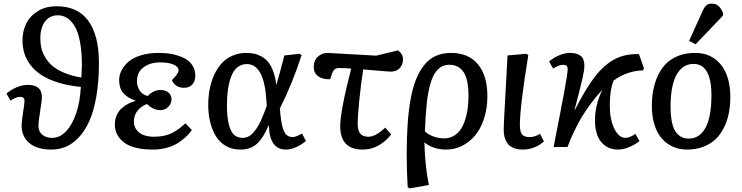

<svg xmlns="http://www.w3.org/2000/svg" viewBox="-20 -817 4123 1067"><path d="M116.2 -256.8Q116.2 -278.8 91.8 -278.8Q69.3 -278.8 38.1 -257.8L16.1 -296.9Q40.5 -318.4 72.3 -331.8Q104 -345.2 134.8 -345.2Q212.9 -345.2 212.9 -276.9Q212.9 -259.8 203.4 -201.4Q193.8 -143.1 193.8 -117.2Q193.8 -85.9 214.8 -68.4Q235.8 -50.8 270 -50.8Q313.5 -50.8 348.6 -88.9Q383.8 -127 404.5 -191.2Q425.3 -255.4 429.2 -334Q358.9 -340.8 303.2 -358.2Q247.6 -375.5 210.7 -399.7Q173.8 -423.8 149.7 -455.3Q125.5 -486.8 115.2 -520.8Q105 -554.7 105 -592.8Q105 -643.1 125.5 -685.3Q146 -727.5 189.9 -754.9Q233.9 -782.2 293.9 -782.2Q412.1 -782.2 470.9 -701.2Q529.8 -620.1 529.8 -467.8Q529.8 -364.7 515.6 -282.5Q501.5 -200.2 477.1 -145.5Q452.6 -90.8 418.5 -54.2Q384.3 -17.6 346.7 -1.7Q309.1 14.2 266.1 14.2Q185.5 14.2 142.8 -22.2Q100.1 -58.6 100.1 -119.1Q100.1 -143.1 108.2 -192.6Q116.2 -242.2 116.2 -256.8ZM204.1 -604Q204.1 -576.7 209.5 -551.8Q214.8 -526.9 230.5 -499.8Q246.1 -472.7 270.5 -451.4Q294.9 -430.2 336.4 -412.6Q377.9 -395 432.1 -386.2Q432.1 -391.6 433.6 -417.2Q435.1 -442.9 435.1 -455.1Q435.1 -529.3 424.6 -584.5Q414.1 -639.6 395.3 -670.9Q376.5 -702.1 353.3 -717Q330.1 -731.9 301.8 -731.9Q255.4 -731.9 229.7 -696.8Q204.1 -661.6 204.1 -604Z M830.1 14.2Q722.2 14.2 670.2 -24.7Q618.2 -63.5 618.2 -125Q618.2 -153.3 628.7 -176.8Q639.2 -200.2 656.5 -215.6Q673.8 -231 692.9 -240.7Q711.9 -250.5 732.4 -255.9V-257.8Q687.5 -273.4 664.8 -300.3Q642.1 -327.1 642.1 -372.1Q642.1 -397.9 654.3 -423.3Q666.5 -448.7 691.2 -471.7Q715.8 -494.6 760.5 -508.8Q805.2 -522.9 863.3 -522.9Q891.6 -522.9 918 -519.5Q944.3 -516.1 971.9 -507.1Q999.5 -498 1019.5 -484.4Q1039.6 -470.7 1052.5 -448Q1065.4 -425.3 1065.4 -396Q1065.4 -365.7 1048.8 -347.4Q1032.2 -329.1 1002 -329.1Q955.1 -329.1 935.1 -371.1Q956.5 -394 964.4 -405.5Q972.2 -417 972.2 -426.8Q972.2 -445.8 944.8 -458Q917.5 -470.2 869.1 -470.2Q814.5 -470.2 777.8 -443.1Q741.2 -416 741.2 -365.2Q741.2 -339.4 755.1 -315.7Q769 -292 800.3 -283.2Q833 -316.9 871.1 -316.9Q899.9 -316.9 916.5 -302.5Q933.1 -288.1 933.1 -265.1Q933.1 -242.2 915.8 -223.6Q898.4 -205.1 870.1 -205.1Q831.1 -205.1 797.4 -238.8Q766.6 -228.5 745.4 -203.1Q724.1 -177.7 724.1 -141.1Q724.1 -111.8 741.5 -92Q758.8 -72.3 783 -64.7Q807.1 -57.1 836.4 -57.1Q868.2 -57.1 895.3 -63.5Q922.4 -69.8 944.1 -82.3Q965.8 -94.7 979 -105Q992.2 -115.2 1010.3 -131.8L1046.4 -94.2Q1033.7 -76.7 1017.1 -60.3Q1000.5 -43.9 974.4 -25.9Q948.2 -7.8 910.6 3.2Q873 14.2 830.1 14.2Z M1315.4 14.2Q1270 14.2 1234.9 -6.1Q1199.7 -26.4 1179 -61.5Q1158.2 -96.7 1147.7 -140.1Q1137.2 -183.6 1137.2 -233.9Q1137.2 -278.8 1145 -320.3Q1152.8 -361.8 1169.4 -398.9Q1186 -436 1210.4 -463.4Q1234.9 -490.7 1270 -506.8Q1305.2 -522.9 1347.2 -522.9Q1370.6 -522.9 1390.9 -519Q1411.1 -515.1 1432.6 -503.4Q1454.1 -491.7 1470 -472.9Q1485.8 -454.1 1498 -421.6Q1510.3 -389.2 1515.1 -346.2H1516.1Q1533.7 -404.8 1560.1 -508.8L1644 -518.1L1656.2 -511.2Q1607.4 -358.4 1535.2 -213.9L1538.1 -183.1Q1545.4 -109.9 1560.8 -82.5Q1576.2 -55.2 1606.4 -55.2Q1615.2 -55.2 1630.4 -61Q1645.5 -66.9 1658.2 -75.2L1680.2 -33.2Q1620.6 14.2 1568.4 14.2Q1477.5 14.2 1474.1 -121.1H1473.1Q1444.3 -52.2 1409.2 -19Q1374 14.2 1315.4 14.2ZM1329.1 -50.8Q1345.2 -50.8 1360.1 -58.1Q1375 -65.4 1387.5 -80.1Q1399.9 -94.7 1410.2 -110.1Q1420.4 -125.5 1430.7 -148.4Q1440.9 -171.4 1447.3 -188.2Q1453.6 -205.1 1462.4 -229L1460.4 -258.8Q1447.8 -460.9 1352.1 -460.9Q1320.3 -460.9 1297.9 -441.7Q1275.4 -422.4 1263.4 -388.4Q1251.5 -354.5 1246.3 -316.4Q1241.2 -278.3 1241.2 -232.9Q1241.2 -165.5 1252 -124.5Q1262.7 -83.5 1281.5 -67.1Q1300.3 -50.8 1329.1 -50.8Z M1967.8 -129.9Q1967.8 -93.3 1981.4 -75.2Q1995.1 -57.1 2026.9 -57.1Q2068.4 -57.1 2120.6 -107.9L2153.8 -69.8Q2124.5 -31.7 2084.2 -8.8Q2043.9 14.2 1995.6 14.2Q1870.6 14.2 1870.6 -116.2Q1870.6 -197.3 1931.6 -436Q1891.6 -439 1865.7 -439Q1849.6 -439 1840.6 -432.1Q1831.5 -425.3 1825.7 -409.2L1814.9 -377Q1774.4 -374.5 1749 -392.8Q1723.6 -411.1 1723.6 -442.9Q1723.6 -481.9 1746.8 -502.4Q1770 -522.9 1800.8 -522.9L2070.8 -507.8L2191.9 -537.1Q2219.7 -516.1 2219.7 -487.8Q2219.7 -458 2201.7 -438.5Q2183.6 -418.9 2150.9 -418.9Q2139.6 -418.9 1998.5 -431.2Q1986.8 -357.9 1977.3 -265.6Q1967.8 -173.3 1967.8 -129.9Z M2459.5 14.2Q2388.2 14.2 2339.4 -24.9H2338.4Q2341.8 106 2363.3 210.9L2257.3 230L2245.6 223.1Q2240.2 132.3 2240.2 41Q2240.2 -50.3 2245.1 -123.5Q2250 -196.8 2261.2 -261.7Q2272.5 -326.7 2291.3 -373.8Q2310.1 -420.9 2337.2 -455.1Q2364.3 -489.3 2401.6 -506.1Q2439 -522.9 2486.3 -522.9Q2584.5 -522.9 2636.5 -459.2Q2688.5 -395.5 2688.5 -283.2Q2688.5 -214.8 2669.9 -158Q2651.4 -101.1 2619.9 -63.7Q2588.4 -26.4 2547.1 -6.1Q2505.9 14.2 2459.5 14.2ZM2477.5 -457Q2455.6 -457 2437.7 -448.5Q2419.9 -439.9 2402.8 -418.7Q2385.7 -397.5 2373 -355.5Q2360.4 -313.5 2352.5 -252Q2344.2 -172.9 2341.3 -86.9Q2362.3 -67.4 2391.4 -57.6Q2420.4 -47.9 2447.3 -47.9Q2482.9 -47.9 2509.8 -66.9Q2536.6 -85.9 2552.5 -119.6Q2568.4 -153.3 2575.9 -194.8Q2583.5 -236.3 2583.5 -285.2Q2583.5 -376 2556.2 -416.5Q2528.8 -457 2477.5 -457Z M2904.3 -518.1 2916 -511.2Q2869.1 -223.6 2869.1 -121.1Q2869.1 -88.4 2879.9 -71.8Q2890.6 -55.2 2923.3 -55.2Q2952.6 -55.2 2981 -73.2L3002.9 -30.8Q2984.9 -16.6 2972.9 -9Q2960.9 -1.5 2936.8 6.3Q2912.6 14.2 2885.3 14.2Q2853.5 14.2 2831.3 4.2Q2809.1 -5.9 2798.3 -22.9Q2787.6 -40 2783.4 -57.4Q2779.3 -74.7 2779.3 -95.2Q2779.3 -120.6 2783 -187.5Q2786.6 -254.4 2792 -349.6Q2797.4 -444.8 2800.3 -508.8Z M3558.6 -438 3553.7 -425.8Q3466.3 -424.3 3389.6 -369.1Q3368.7 -315.9 3368.7 -231.9Q3368.7 -153.3 3393.8 -102.1Q3418.9 -50.8 3455.6 -50.8Q3480.5 -50.8 3510.7 -73.2L3533.7 -33.2Q3509.8 -13.2 3476.6 0.5Q3443.4 14.2 3415.5 14.2Q3356.9 14.2 3321.8 -26.9Q3286.6 -67.9 3286.6 -148.9Q3286.6 -234.9 3327.6 -317.9Q3283.7 -271 3246.3 -217.3Q3209 -163.6 3185.5 -116.7Q3162.1 -69.8 3151.4 -44.7Q3140.6 -19.5 3133.8 0H3056.6Q3062 -28.3 3074 -89.8Q3085.9 -151.4 3095.2 -199Q3104.5 -246.6 3114.3 -299.1Q3124 -351.6 3129.4 -386.2Q3134.8 -420.9 3134.8 -432.1Q3134.8 -445.3 3128.7 -451.2Q3122.6 -457 3108.9 -457Q3086.4 -457 3053.7 -436L3031.7 -475.1Q3054.2 -495.1 3085.9 -509Q3117.7 -522.9 3147.5 -522.9Q3187 -522.9 3207.3 -506.6Q3227.5 -490.2 3227.5 -452.1Q3227.5 -426.8 3216.3 -377.9Q3205.1 -329.1 3179.2 -230.5Q3174.8 -214.8 3172.9 -207L3174.8 -206.1Q3234.9 -324.7 3286.6 -391.4Q3338.4 -458 3397 -488.5Q3455.6 -519 3530.8 -516.1Z M3883.8 -753.9Q3893.6 -776.4 3904.5 -786.6Q3915.5 -796.9 3934.6 -796.9Q3959.5 -796.9 3973.6 -783.2Q3987.8 -769.5 3998.5 -744.1L3997.6 -730L3845.7 -570.8L3809.6 -589.8ZM3602.5 -229Q3602.5 -293 3617.2 -345.9Q3631.8 -398.9 3660.4 -438.7Q3689 -478.5 3735.4 -500.7Q3781.7 -522.9 3841.8 -522.9Q3934.1 -522.9 3986.3 -457.5Q4038.6 -392.1 4038.6 -277.8Q4038.6 -229.5 4030 -187Q4021.5 -144.5 4002.9 -107.2Q3984.4 -69.8 3956.5 -43.2Q3928.7 -16.6 3888.2 -1.2Q3847.7 14.2 3797.9 14.2Q3756.8 14.2 3721.9 -0.7Q3687 -15.6 3660.2 -44.7Q3633.3 -73.7 3617.9 -120.8Q3602.5 -168 3602.5 -229ZM3807.6 -46.9Q3868.7 -46.9 3901.1 -107.7Q3933.6 -168.5 3933.6 -287.1Q3933.6 -461.9 3833.5 -461.9Q3806.2 -461.9 3783.7 -448.7Q3761.2 -435.5 3743.7 -408.2Q3726.1 -380.9 3716.3 -334Q3706.5 -287.1 3706.5 -224.1Q3706.5 -170.9 3715.1 -134Q3723.6 -97.2 3739 -79.1Q3754.4 -61 3770.8 -54Q3787.1 -46.9 3807.6 -46.9Z"/></svg>

Font: Literata Book Medium
Style: Italic
Weight: 500
Italic angle: -3°
Designer: Latin by Veronika Burian and Jose Scaglione. Greek by Irene Vlachou. Cyrillic by Vera Evstafieva
Foundry: TypeTogether
Version: Version 1.003;PS 001.003;hotconv 1.0.88;makeotf.lib2.5.64775